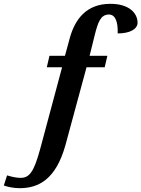

<svg xmlns="http://www.w3.org/2000/svg" viewBox="-81 -745 740 1005"><path d="M22 240C121 240 212 194 262 13L372 -393H467L481 -453H388L415 -562C431 -624 444 -669 489 -669C522 -669 537 -633 535 -570C601 -570 639 -594 639 -626C639 -677 594 -725 497 -725C371 -725 313 -644 286 -552L259 -453H178L164 -393H244L129 36C96 156 73 186 26 186C2 186 -28 178 -44 173L-61 226C-42 233 -10 240 22 240Z"/></svg>

Font: Noto Serif Semi
Style: Italic
Weight: 600
Italic angle: -12°
Designer: Monotype Design Team
Foundry: Monotype Imaging Inc.
Version: Version 1.901